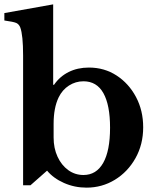

<svg xmlns="http://www.w3.org/2000/svg" viewBox="-21 -850 715 881"><path d="M223 -830V-461H227Q253 -499 294 -519.5Q335 -540 387 -540Q458 -540 514 -503.5Q570 -467 603 -405Q636 -343 636 -266Q636 -187 600.5 -124Q565 -61 506 -25Q447 11 376 11Q321 11 272.5 -10.5Q224 -32 195 -67L119 0H85V-595Q85 -689 72 -724Q66 -739 54 -744.5Q42 -750 -1 -756V-790ZM225 -282V-219Q225 -170 243 -131Q261 -92 292 -69.5Q323 -47 362 -47Q421 -47 452.5 -102.5Q484 -158 484 -264Q484 -368 453.5 -422.5Q423 -477 362 -477Q326 -477 295.5 -457.5Q265 -438 248 -403Q225 -355 225 -282Z"/></svg>

Font: Libre Baskerville
Style: Bold
Weight: 700
Designer: Pablo Impallari, Rodrigo Fuenzalida
Foundry: Pablo Impallari, Rodrigo Fuenzalida
Version: Version 1.051; ttfautohint (v1.8.4.7-5d5b)